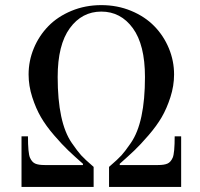

<svg xmlns="http://www.w3.org/2000/svg" viewBox="-20 -734 784 754"><path d="M64.5 0V-198.7H89.8Q89.8 -132.8 97.7 -114.7Q105.5 -97.2 118.2 -91.6Q130.9 -85.9 155.3 -85.9H305.7V-90.8Q272.5 -120.1 248.5 -142.8Q224.6 -165.5 192.6 -202.6Q160.6 -239.7 140.9 -273.7Q121.1 -307.6 106.7 -352.3Q92.3 -397 92.3 -441.4Q92.3 -495.1 112.8 -544.4Q133.3 -593.8 169.9 -631.3Q206.5 -668.9 260.7 -691.4Q314.9 -713.9 377.9 -713.9Q440.9 -713.9 495.1 -691.4Q549.3 -668.9 585.9 -631.3Q622.6 -593.8 643.1 -544.4Q663.6 -495.1 663.6 -441.4Q663.6 -397 649.2 -352.3Q634.8 -307.6 615 -273.7Q595.2 -239.7 563.2 -202.6Q531.2 -165.5 507.3 -142.8Q483.4 -120.1 450.2 -90.8V-85.9H600.6Q625 -85.9 637.7 -91.6Q650.4 -97.2 658.2 -114.7Q666 -132.8 666 -198.7H691.4V0H408.2V-78.6Q443.4 -108.9 457.3 -124.3Q471.2 -139.6 494.1 -172.9Q549.3 -252.9 549.3 -431.6Q549.3 -558.1 501.7 -623.3Q454.1 -688.5 377.9 -688.5Q301.8 -688.5 254.2 -623.3Q206.5 -558.1 206.5 -431.6Q206.5 -252.9 261.7 -172.9Q284.7 -139.6 298.6 -124.3Q312.5 -108.9 347.7 -78.6V0Z"/></svg>

Font: Theano Didot
Style: Regular
Weight: 400
Designer: Alexey Kryukov
Version: Version 2.0